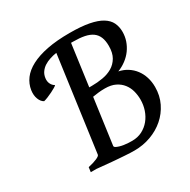

<svg xmlns="http://www.w3.org/2000/svg" viewBox="-147 -768 911 922"><g transform="rotate(-30 308.5 -307.5)"><path d="M336.9 -585.4 305.7 -356.4H319.8Q351.1 -356.4 381.1 -361.6Q411.1 -366.7 434.6 -380.6Q458 -394.5 472.4 -418.9Q486.8 -443.4 486.8 -481.9Q486.8 -510.7 478.8 -530.5Q470.7 -550.3 453.9 -562.5Q437 -574.7 410.6 -580.1Q384.3 -585.4 347.2 -585.4ZM367.7 -314.5Q347.2 -314.5 330.8 -312.5Q314.5 -310.5 299.3 -308.1L264.6 -55.7Q263.7 -51.8 269 -46.9Q277.8 -42 288.6 -38.8Q299.3 -35.6 310.8 -33.9Q322.3 -32.2 334 -31.5Q345.7 -30.8 356 -30.8Q387.2 -30.8 411.9 -43.5Q436.5 -56.2 453.9 -77.4Q471.2 -98.6 480.5 -126Q489.7 -153.3 489.7 -183.1Q489.7 -207.5 483.4 -231Q477.1 -254.4 462.6 -272.9Q448.2 -291.5 425 -303Q401.9 -314.5 367.7 -314.5ZM580.6 -200.2Q580.6 -152.3 561.3 -112.8Q542 -73.2 509.5 -44.9Q477.1 -16.6 433.8 -0.7Q390.6 15.1 342.8 15.1Q333 15.1 319.1 14.6Q305.2 14.2 289.1 12.9Q272.9 11.7 255.6 10.5Q238.3 9.3 221.7 7.8Q182.6 4.4 139.6 0H108.4L111.8 -25.9Q142.6 -32.7 160.6 -40.8Q178.7 -48.8 179.7 -55.7L251.5 -579.1Q232.4 -576.2 214.4 -570.3Q196.3 -564.5 181.9 -555.2Q167.5 -545.9 157.7 -532.2Q147.9 -518.6 145.5 -500Q143.1 -482.4 149.7 -468.8Q156.2 -455.1 168.9 -448.2Q167.5 -445.3 157.5 -439.2Q147.5 -433.1 134.5 -426.8Q121.6 -420.4 107.9 -414.8Q94.2 -409.2 85 -407.2Q69.8 -415 61.8 -436Q53.7 -457 57.6 -483.9Q62.5 -516.6 82.5 -543.5Q102.5 -570.3 139.2 -589.6Q175.8 -608.9 229.2 -619.4Q282.7 -629.9 354 -629.9Q418 -629.9 460.9 -621.6Q503.9 -613.3 529.8 -597.4Q555.7 -581.5 566.7 -558.8Q577.6 -536.1 577.6 -507.8Q577.6 -482.4 569.6 -458.7Q561.5 -435.1 546.9 -414.8Q532.2 -394.5 511.2 -378.7Q490.2 -362.8 464.8 -353Q491.2 -347.7 512.7 -334Q534.2 -320.3 549.3 -300.3Q564.5 -280.3 572.5 -254.9Q580.6 -229.5 580.6 -200.2Z"/></g></svg>

Font: Gentium Book Basic
Style: Italic
Weight: 400
Italic angle: -8°
Designer: J. Victor Gaultney and Annie Olsen
Foundry: SIL International
Version: Version 1.102; 2013; Maintenance release